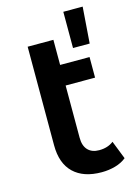

<svg xmlns="http://www.w3.org/2000/svg" viewBox="-118 -830 639 901"><g transform="rotate(-15 201.5 -380.0)"><path d="M382 -29Q360 -11 328.5 -2Q297 7 262 7Q174 7 126 -39Q78 -85 78 -173V-652H203V-530H346V-430H203V-176Q203 -137 222.5 -116.5Q242 -96 277 -96Q319 -96 347 -118ZM282 -767H376L363 -591H282Z"/></g></svg>

Font: Montserrat Alternates SemiBold
Style: Regular
Weight: 600
Designer: Julieta Ulanovsky
Foundry: Julieta Ulanovsky
Version: Version 7.200